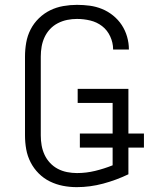

<svg xmlns="http://www.w3.org/2000/svg" viewBox="-20 -763 640 791"><path d="M296 8Q267 8 239 2.5Q211 -3 185.5 -15.5Q160 -28 139.5 -48.5Q119 -69 106 -94.5Q93 -120 88 -148Q83 -176 83 -205V-530Q83 -559 88 -587.5Q93 -616 106 -641.5Q119 -667 140 -687.5Q161 -708 186.5 -720.5Q212 -733 240.5 -738Q269 -743 297 -743Q324 -743 350 -739.5Q376 -736 400.5 -726Q425 -716 446 -699Q467 -682 481.5 -660Q496 -638 503.5 -612Q511 -586 511 -560Q511 -560 511 -559.5Q511 -559 511 -559H446Q446 -559 446 -559.5Q446 -560 446 -560Q446 -587 434 -613Q422 -639 400.5 -655.5Q379 -672 352 -678.5Q325 -685 297 -685Q277 -685 257 -681Q237 -677 218.5 -667.5Q200 -658 186 -643Q172 -628 163.5 -609.5Q155 -591 151.5 -571Q148 -551 148 -530V-205Q148 -184 151.5 -164Q155 -144 163.5 -125.5Q172 -107 186 -92Q200 -77 218 -67.5Q236 -58 256.5 -54Q277 -50 297 -50Q335 -50 372 -59Q409 -68 444 -82V-155H309V-213H444V-339H300V-397H509V-213H573V-155H509V-45Q459 -21 405 -6.5Q351 8 296 8Z"/></svg>

Font: Iosevka SS04 Light Extended
Style: Regular
Weight: 300
Width: 7
Monospace: yes
Designer: Belleve Invis
Foundry: Belleve Invis
Version: Version 19.0.0; ttfautohint (v1.8.4)